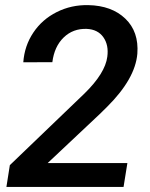

<svg xmlns="http://www.w3.org/2000/svg" viewBox="-20 -741 596 761"><path d="M469.7 0H5.4L19 -86.4L314.5 -370.1Q397 -450.7 405.3 -516.1Q411.6 -562.5 389.6 -593.5Q367.7 -624.5 323.7 -626.5Q269.5 -628.4 232.4 -592.5Q195.3 -556.6 187.5 -494.6L72.3 -494.1Q77.1 -559.6 112.1 -611.8Q147 -664.1 204.8 -693.1Q262.7 -722.2 330.1 -720.7Q422.9 -718.8 476.8 -667Q530.8 -615.2 524.4 -528.3Q516.1 -428.7 404.8 -317.9L374.5 -288.1L168.9 -94.7H484.9Z"/></svg>

Font: TypoPRO Roboto
Style: Italic
Weight: 500
Italic angle: -12°
Designer: Google
Version: Version 2.136; 2016